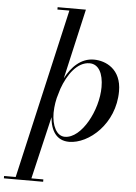

<svg xmlns="http://www.w3.org/2000/svg" viewBox="-138 -798 774 1096"><g transform="rotate(5 249.0 -250.0)"><path d="M-73.5 236.5V250H151.5V236.5H83L167 -121.5C173 -43.5 207.5 10 279 10C391 10 538 -115 538 -302.5C538 -428.5 448.5 -470 379.5 -470C306 -470 252.5 -416 217.5 -348.5L309 -750H147V-736.5H215.5L-7 236.5ZM176.5 -147.5C176.5 -157 177 -167 178 -177L181.5 -205C183 -214 185 -223 187 -232.5L203 -287C233 -371 286.5 -447 357 -447C409 -447 436.5 -395.5 436.5 -317.5C436.5 -185 348.5 -16.5 252 -16.5C204.5 -16.5 176.5 -74.5 176.5 -147.5Z"/></g></svg>

Font: Bodoni* 16pt
Style: Italic
Weight: 400
Italic angle: -13°
Version: Version 2.3